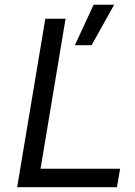

<svg xmlns="http://www.w3.org/2000/svg" viewBox="-20 -778 560 798"><path d="M168.3 -700H252.5L148.5 -76.7H479.2L466 0H51.3ZM369 -758.2H454.5L360.7 -590.2H291.2Z"/></svg>

Font: Oak Sans Light Italic
Style: Regular
Weight: 400
Italic angle: -9.5°
Foundry: Erik Kennedy, Walven
Version: Version 1.000;Glyphs 3.1.2 (3151)